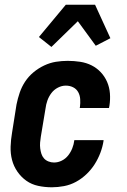

<svg xmlns="http://www.w3.org/2000/svg" viewBox="-20 -786 540 814"><path d="M200 8Q170 8 142 2Q114 -4 92 -19.5Q70 -35 54 -58Q38 -81 31 -108Q24 -135 25 -164.5Q26 -194 31 -223L50 -343Q55 -368 63.5 -393Q72 -418 86.5 -440Q101 -462 122 -479.5Q143 -497 167.5 -508.5Q192 -520 217 -524Q242 -528 267 -528Q294 -528 320 -524Q346 -520 368 -509Q390 -498 407 -480Q424 -462 434 -439Q444 -416 446 -390Q448 -364 444 -338L442 -328H318L319 -333Q321 -349 320 -365.5Q319 -382 311.5 -395.5Q304 -409 290 -416Q276 -423 259 -423Q242 -423 225.5 -414.5Q209 -406 198 -391.5Q187 -377 181 -360Q175 -343 173 -326L153 -206Q151 -194 150 -181.5Q149 -169 150.5 -157Q152 -145 155.5 -134Q159 -123 166.5 -114.5Q174 -106 185.5 -101.5Q197 -97 209 -97Q226 -97 242 -105Q258 -113 269 -127Q280 -141 286.5 -157.5Q293 -174 295 -191V-192H419V-189Q415 -163 405.5 -138Q396 -113 381.5 -90Q367 -67 346.5 -47.5Q326 -28 302 -15Q278 -2 251.5 3Q225 8 200 8ZM198 -587 145 -629 259 -766H383L448 -624L386 -592L310 -696Z"/></svg>

Font: Iosevka Extrabold Oblique
Style: Regular
Weight: 800
Italic angle: -9°
Monospace: yes
Designer: Belleve Invis
Foundry: Belleve Invis
Version: Version 32.5.0; ttfautohint (v1.8.4)